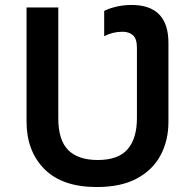

<svg xmlns="http://www.w3.org/2000/svg" viewBox="-20 -744 787 774"><path d="M370 10Q231 10 159 -62.5Q87 -135 87 -254V-714H215V-267Q215 -179 255 -139Q295 -99 374 -99Q457 -99 494.5 -142.5Q532 -186 532 -268V-551Q532 -588 516 -602Q500 -616 474 -616Q434 -616 400 -598V-700Q419 -710 448.5 -717Q478 -724 510 -724Q659 -724 659 -571V-252Q659 -178 627.5 -118.5Q596 -59 532 -24.5Q468 10 370 10Z"/></svg>

Font: Noto Sans SemiBold
Style: Regular
Weight: 600
Designer: Monotype Design Team
Foundry: Monotype Imaging Inc.
Version: Version 2.007